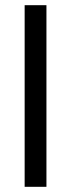

<svg xmlns="http://www.w3.org/2000/svg" viewBox="-20 -720 274 740"><path d="M75 0V-700H159V0Z"/></svg>

Font: DM Sans
Style: Regular
Weight: 400
Designer: Colophon Foundry, Jonny Pinhorn
Foundry: Colophon Foundry
Version: Version 4.004; ttfautohint (v1.8.4.7-5d5b)